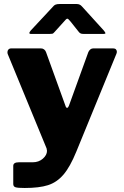

<svg xmlns="http://www.w3.org/2000/svg" viewBox="-20 -771 618 956"><path d="M46 145V55Q46 37 74 37H143Q173 37 193.5 19Q214 1 214 -20Q214 -24 212 -32L18 -503Q17 -506 17 -511Q17 -519 22 -524.5Q27 -530 36 -530H184Q193 -530 199.5 -525Q206 -520 209 -512L306 -244Q309 -234 314 -234Q319 -234 323 -244L420 -512Q429 -530 444 -530H544Q553 -530 557.5 -525Q562 -520 562 -512L560 -504L360 -16Q329 60 296 98.5Q263 137 219 151Q175 165 103 165Q69 165 57.5 161.5Q46 158 46 145ZM331 -664Q326 -670 322 -674Q318 -678 315 -678Q310 -678 299 -664L250 -610Q245 -604 241 -603Q237 -602 226 -602H135Q126 -602 126 -607Q126 -610 133 -619L243 -737Q249 -745 256.5 -748Q264 -751 277 -751H362Q378 -751 388 -739L497 -619Q505 -609 505 -606Q505 -602 496 -602H399Q389 -602 384 -603.5Q379 -605 374 -610Z"/></svg>

Font: Libre Franklin ExtraBold
Style: Regular
Weight: 800
Designer: Pablo Impallari, Rodrigo Fuenzalida
Foundry: Impallari Type
Version: Version 1.002; ttfautohint (v1.5)